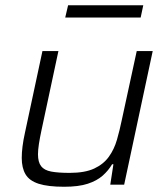

<svg xmlns="http://www.w3.org/2000/svg" viewBox="-20 -705 641 733"><path d="M225 8Q163 8 127.5 -3.5Q92 -15 77.5 -39.5Q63 -64 63 -102Q63 -122 66 -146Q69 -170 75 -197L142 -510H203L138 -206Q132 -178 128.5 -155Q125 -132 125 -116Q125 -86 137 -70.5Q149 -55 175.5 -50Q202 -45 246 -45Q304 -45 339.5 -61.5Q375 -78 395.5 -106.5Q416 -135 426.5 -171.5Q437 -208 445 -247L502 -510H563L454 0H401L413 -78H408Q394 -54 372 -34.5Q350 -15 315 -3.5Q280 8 225 8ZM229 -638 240 -685H527L517 -638Z"/></svg>

Font: Saira Thin Light
Style: Italic
Weight: 300
Italic angle: -12°
Version: Version 1.101